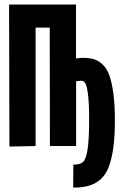

<svg xmlns="http://www.w3.org/2000/svg" viewBox="-20 -651 558 856"><path d="M138.7 -527.8V0L22 2.4L20.5 -630.9H318.8V-390.1Q332 -393.1 350.6 -393.1Q378.4 -393.1 398.4 -387.2Q418.5 -381.3 437.3 -363.8Q456.1 -346.2 467.3 -315.7Q478.5 -285.2 485.4 -234.6Q492.2 -184.1 492.2 -113.3Q492.2 -41.5 484.9 10Q477.5 61.5 463.9 95.7Q450.2 129.9 427 149.7Q403.8 169.4 375 177.5Q346.2 185.5 306.2 185.5L307.1 83Q336.4 83 349.9 71.3Q363.3 59.6 370.4 15.9Q377.4 -27.8 377.4 -121.1Q377.4 -189.5 372.6 -228.3Q367.7 -267.1 360.6 -279.1Q353.5 -291 342.3 -291Q334 -291 319.3 -288.6V0H202.6L201.7 -527.8Z"/></svg>

Font: Fantasque Sans Mono
Style: Bold
Weight: 700
Monospace: yes
Designer: Jany Belluz
Version: Version 1.8.0 ; ttfautohint (v1.8.2)